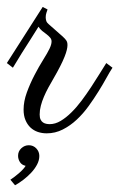

<svg xmlns="http://www.w3.org/2000/svg" viewBox="-20 -366 348 560"><path d="M308.1 -168.5Q300.8 -157.7 290.8 -139.4Q280.8 -121.1 267.6 -99.9Q254.4 -78.6 238.5 -56.6Q222.7 -34.7 203.9 -17.1Q185.1 0.5 163.1 11.7Q141.1 22.9 116.2 22.9Q102.5 22.9 90.3 18.8Q78.1 14.6 68.8 5.9Q59.6 -2.9 54.2 -15.9Q48.8 -28.8 48.8 -46.4Q48.8 -70.3 58.3 -96.4Q67.9 -122.6 80.6 -147Q93.3 -171.4 106 -191.7Q118.7 -211.9 124.5 -224.1Q130.4 -236.3 130.4 -245.1Q130.4 -251.5 126.2 -256.3Q122.1 -261.2 116 -265.9Q109.9 -270.5 103.3 -275.6Q96.7 -280.8 92.3 -288.1Q80.1 -268.6 67.4 -248.5Q56.2 -231.4 43 -210.2Q29.8 -189 17.6 -168.5L0 -182.1L104.5 -345.7L118.7 -338.4Q117.7 -335.4 115.5 -329.1Q113.3 -322.8 113.3 -315.4Q113.3 -310.1 115 -304.9Q116.7 -299.8 122.1 -295.4Q141.6 -277.8 152.8 -268.3Q164.1 -258.8 169.2 -253.2Q174.3 -247.6 175.5 -243.9Q176.8 -240.2 176.8 -234.4Q176.8 -228.5 174.8 -220.2Q172.9 -211.9 168.2 -200.2Q163.6 -188.5 155.5 -172.6Q147.5 -156.7 135.3 -135.7Q127.9 -123 120.8 -110.1Q113.8 -97.2 108.2 -84Q102.5 -70.8 99.1 -57.6Q95.7 -44.4 95.7 -32.2Q95.7 -22.9 98.4 -17.3Q101.1 -11.7 105.5 -8.8Q109.9 -5.9 115 -4.9Q120.1 -3.9 125 -3.9Q141.1 -3.9 157 -13.4Q172.9 -22.9 188.2 -38.1Q203.6 -53.2 218 -72.5Q232.4 -91.8 245.6 -111.8Q258.8 -131.8 270 -150.1Q281.2 -168.5 290 -182.1ZM64 57.6Q77.1 57.6 85.9 66.9Q94.7 76.2 94.7 88.9Q94.7 101.6 88.1 114Q81.5 126.5 71 137.7Q60.5 148.9 48.1 158.4Q35.6 168 23.9 174.3L10.3 158.2Q16.1 154.3 22.9 149.2Q29.8 144 36.1 138.4Q42.5 132.8 47.4 127.4Q52.2 122.1 54.7 117.7Q43.5 115.2 38.1 106.7Q32.7 98.1 32.7 88.4Q32.7 75.2 42.2 66.4Q51.8 57.6 64 57.6Z"/></svg>

Font: Parisienne
Style: Regular
Weight: 400
Designer: Astigmatic (AOETI)
Foundry: Astigmatic (AOETI)
Version: Version 1.000